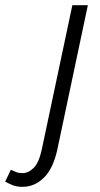

<svg xmlns="http://www.w3.org/2000/svg" viewBox="-138 -530 388 743"><path d="M-118 173 -96 127Q-85 132 -75 136Q-65 140 -51 140Q-28 140 -7.5 119.5Q13 99 24 47L142 -510H202L84 48Q68 122 32 157.5Q-4 193 -51 193Q-73 193 -88 187Q-103 181 -118 173Z"/></svg>

Font: Radio Canada Condensed Light
Style: Italic
Weight: 300
Width: 3
Italic angle: -12°
Designer: Charles Daoud, Etienne Aubert Bonn, Alexandre Saumier Demers, Jacques Le Bailly
Foundry: Radio-Canada
Version: Version 2.104; ttfautohint (v1.8.4.7-5d5b);gftools[0.9.28.de